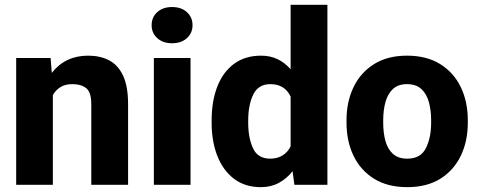

<svg xmlns="http://www.w3.org/2000/svg" viewBox="-20 -770 1998 800"><path d="M280.8 -419.4Q252 -419.4 232.2 -407.2Q212.4 -395 200.2 -374V0H47.4V-528.3H190.9L195.8 -466.3Q252 -538.1 347.2 -538.1Q397 -538.1 434.3 -518.8Q471.7 -499.5 492.7 -455.1Q513.7 -410.6 513.7 -335V0H360.4V-335.4Q360.4 -385.3 339.6 -402.3Q318.8 -419.4 280.8 -419.4Z M611.8 -665Q611.8 -698.2 635.3 -719.5Q658.7 -740.7 696.8 -740.7Q735.4 -740.7 758.8 -719.5Q782.2 -698.2 782.2 -665Q782.2 -632.3 758.8 -611.1Q735.4 -589.8 696.8 -589.8Q658.7 -589.8 635.3 -611.1Q611.8 -632.3 611.8 -665ZM773.9 -528.3V0H621.1V-528.3Z M861.8 -257.8V-268.1Q861.8 -348.6 885.5 -409.4Q909.2 -470.2 955.3 -504.2Q1001.5 -538.1 1067.9 -538.1Q1106.4 -538.1 1137 -523.2Q1167.5 -508.3 1190.9 -481.4V-750H1344.2V0H1206.5L1199.2 -56.6Q1174.8 -25.9 1142.1 -8.1Q1109.4 9.8 1066.9 9.8Q1000.5 9.8 954.8 -25.1Q909.2 -60.1 885.5 -120.6Q861.8 -181.2 861.8 -257.8ZM1014.2 -268.1V-257.8Q1014.2 -195.8 1034.2 -152.3Q1054.2 -108.9 1105.5 -108.9Q1136.2 -108.9 1157.7 -122.6Q1179.2 -136.2 1190.9 -160.2V-367.7Q1166.5 -419.4 1106.4 -419.4Q1056.2 -419.4 1035.2 -376Q1014.2 -332.5 1014.2 -268.1Z M1423.8 -258.8V-269Q1423.8 -346.2 1453.1 -407Q1482.4 -467.8 1538.6 -502.9Q1594.7 -538.1 1675.8 -538.1Q1757.8 -538.1 1814.2 -502.9Q1870.6 -467.8 1899.9 -407Q1929.2 -346.2 1929.2 -269V-258.8Q1929.2 -181.6 1899.9 -120.8Q1870.6 -60.1 1814.5 -25.1Q1758.3 9.8 1676.8 9.8Q1595.2 9.8 1538.8 -25.1Q1482.4 -60.1 1453.1 -120.8Q1423.8 -181.6 1423.8 -258.8ZM1576.7 -269V-258.8Q1576.7 -216.8 1585.9 -182.9Q1595.2 -148.9 1617.2 -128.9Q1639.2 -108.9 1676.8 -108.9Q1732.4 -108.9 1754.4 -152.3Q1776.4 -195.8 1776.4 -258.8V-269Q1776.4 -310.1 1767.1 -344.2Q1757.8 -378.4 1735.8 -398.9Q1713.9 -419.4 1675.8 -419.4Q1638.7 -419.4 1616.9 -398.9Q1595.2 -378.4 1585.9 -344.2Q1576.7 -310.1 1576.7 -269Z"/></svg>

Font: Vazirmatn RD FD ExtraBold
Style: Regular
Weight: 800
Designer: Saber Rastikerdar
Foundry: Saber Rastikerdar
Version: Version 33.003